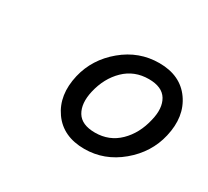

<svg xmlns="http://www.w3.org/2000/svg" viewBox="-83 -824 652 603"><g transform="rotate(30 243.5 -523.0)"><path d="M272.9 -347.7Q195.8 -347.7 157.7 -401.6Q119.6 -455.6 137.7 -533.2Q154.3 -603 212.2 -651.1Q270 -699.2 343.3 -699.2Q419.9 -699.2 457.8 -645.5Q495.6 -591.8 477.5 -514.6Q461.4 -444.8 403.3 -396.2Q345.2 -347.7 272.9 -347.7ZM276.4 -408.7Q328.1 -408.7 363.5 -443.4Q398.9 -478 411.6 -533.2Q423.3 -580.6 405.8 -609.9Q388.2 -639.2 339.8 -639.2Q287.6 -639.2 252 -604.5Q216.3 -569.8 203.6 -514.6Q192.9 -467.3 210.4 -438Q228 -408.7 276.4 -408.7Z"/></g></svg>

Font: HK Grotesk SmBold Legacy Italic
Style: Regular
Weight: 600
Italic angle: -13°
Designer: Alfredo Marco Pradil
Foundry: Hanken Design Co.
Version: Version 2.022;PS 002.022;hotconv 1.0.88;makeotf.lib2.5.64775